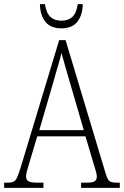

<svg xmlns="http://www.w3.org/2000/svg" viewBox="-22 -908 599 928"><path d="M-2 0V-25H15Q33 -25 43.5 -30Q54 -35 61 -51Q68 -67 78 -99L264 -714H295L490 -65Q498 -39 508 -32Q518 -25 546 -25H557V0H370V-25H394Q426 -25 436 -32Q446 -39 446 -55Q446 -66 439.5 -87Q433 -108 428 -125L391 -249H158L124 -135Q119 -118 111.5 -93Q104 -68 104 -55Q104 -40 115 -32.5Q126 -25 159 -25H188V0ZM168 -279H383L321 -492Q306 -543 294 -584.5Q282 -626 275 -653Q270 -627 257.5 -586.5Q245 -546 234 -505ZM275 -771Q223 -771 197.5 -802.5Q172 -834 171 -888H195Q202 -844 222 -826Q242 -808 275 -808Q307 -808 327 -825.5Q347 -843 354 -888H378Q377 -835 352 -803Q327 -771 275 -771Z"/></svg>

Font: Noto Serif Myanmar Condensed ExtraLight
Style: Regular
Weight: 200
Width: 3
Designer: Ben Mitchell and the Monotype Design Team
Foundry: Monotype Imaging Inc.
Version: Version 2.106; ttfautohint (v1.8.4.7-5d5b)